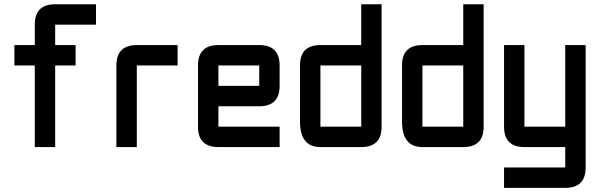

<svg xmlns="http://www.w3.org/2000/svg" viewBox="-20 -704 2872 919"><path d="M439.5 -683.6V-585.9H244.1V-488.3H341.8V-390.6H244.1V0H146.5V-390.6H48.8V-488.3H146.5V-585.9Q146.5 -683.6 244.1 -683.6Z M634.8 -488.3H830.1V-390.6H634.8V0H537.1V-390.6Q537.1 -488.3 634.8 -488.3Z M1025.4 -488.3H1220.7Q1318.4 -488.3 1318.4 -390.6V-293Q1318.4 -195.3 1220.7 -195.3H1025.4V-97.7H1318.4V0H1025.4Q927.7 0 927.7 -97.7V-390.6Q927.7 -488.3 1025.4 -488.3ZM1220.7 -390.6H1025.4V-293H1220.7Z M1806.6 -97.7Q1806.6 0 1709 0H1513.7Q1416 0 1416 -122.1V-390.6Q1416 -488.3 1513.7 -488.3H1709V-683.6H1806.6ZM1513.7 -97.7H1709V-390.6H1513.7Z M2294.9 -97.7Q2294.9 0 2197.3 0H2002Q1904.3 0 1904.3 -122.1V-390.6Q1904.3 -488.3 2002 -488.3H2197.3V-683.6H2294.9ZM2002 -97.7H2197.3V-390.6H2002Z M2392.6 -488.3H2490.2V-97.7H2685.5V-488.3H2783.2V97.7Q2783.2 195.3 2685.5 195.3H2392.6V97.7H2685.5V0H2490.2Q2392.6 0 2392.6 -97.7Z"/></svg>

Font: BabelStone Runic Norn
Style: Regular
Weight: 400
Designer: Andrew West
Foundry: BabelStone
Version: Version 3.002 March 14, 2022